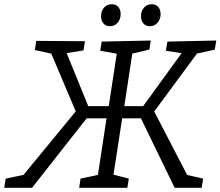

<svg xmlns="http://www.w3.org/2000/svg" viewBox="-43 -891 1046 911"><path d="M-23 0 -16 -43.5 80.6 -63.9 55.9 -45.8 326.1 -374.4 321.5 -350.7 194.8 -649.5 213.2 -633.8 122.6 -653.5 129 -697 360.1 -695.4 353.1 -651.9 258.4 -636.5 268.8 -650.2 381.4 -373.4 360.6 -387.5H487.4L471 -374.1L513.3 -651.5L521.6 -634.2L432.7 -650.2L439.4 -693.7L672.2 -698.7L665.8 -655.9L572.5 -633.8L587.2 -653.2L544.6 -372.8L532.6 -387.5H653L626.2 -373.4L827 -650.2L833.4 -636.5L744.1 -650.2L751.2 -693.7L983.3 -698.7L975.9 -655.2L877.6 -633.8L901 -649.5L680.4 -350.7L682.4 -374.4L852.7 -45.8L831.3 -63.9L920.9 -43.5L913.9 0H785.7L619.2 -343L641.2 -329.6H522.2L538.9 -344.3L493 -45.8L483.3 -65.2L568.2 -43.5L561.2 0H332.7L339.1 -43.5L432.7 -63.5L419.3 -45.8L464.9 -345.6L476.3 -329.6H352.3L378.7 -343L109.2 0ZM478.4 -766.6Q459 -766.6 447.8 -779.8Q436.6 -793 436.6 -814.4Q436.6 -839.2 450.8 -855Q465 -870.9 487.4 -870.9Q506.8 -870.9 518.2 -858.2Q529.5 -845.5 529.5 -823.8Q529.5 -799.4 515 -783Q500.5 -766.6 478.4 -766.6ZM667.8 -766.6Q648.5 -766.6 637.3 -779.8Q626.1 -793 626.1 -814.4Q626.1 -839.2 640.3 -855Q654.5 -870.9 676.9 -870.9Q696.2 -870.9 707.6 -858.2Q719 -845.5 719 -823.8Q719 -799.4 704.4 -783Q689.9 -766.6 667.8 -766.6Z"/></svg>

Font: Bitter Thin
Style: Italic
Weight: 100
Italic angle: -9°
Designer: Sol Matas, and Bitter project Authors
Foundry: Sol Matas
Version: Version 2.002